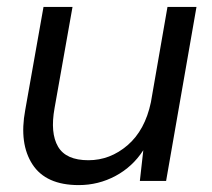

<svg xmlns="http://www.w3.org/2000/svg" viewBox="-20 -524 615 556"><path d="M208 12Q113 12 74 -48Q35 -108 53 -205L106 -504H190L138 -211Q125 -139 148 -99.5Q171 -60 236 -60Q299 -60 349.5 -103.5Q400 -147 417 -228L465 -504H549L461 0H385L395 -89Q364 -41 314.5 -14.5Q265 12 208 12Z"/></svg>

Font: DM Sans Italic
Style: Regular
Weight: 400
Italic angle: -10°
Designer: Colophon Foundry, Jonny Pinhorn
Foundry: Colophon Foundry
Version: Version 4.004; ttfautohint (v1.8.4.7-5d5b)